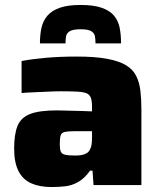

<svg xmlns="http://www.w3.org/2000/svg" viewBox="-20 -746 647 774"><path d="M188 8Q140 8 106 -7Q72 -22 54.5 -56.5Q37 -91 37 -147Q37 -204 50.5 -238Q64 -272 101.5 -286.5Q139 -301 209 -301Q217 -301 233.5 -300.5Q250 -300 271 -299.5Q292 -299 312.5 -298.5Q333 -298 351 -297V-314Q351 -338 346.5 -351Q342 -364 330 -369.5Q318 -375 293 -376.5Q268 -378 226 -378Q202 -378 173.5 -376.5Q145 -375 117 -374Q89 -373 67 -371V-500Q109 -508 165.5 -513Q222 -518 289 -518Q363 -518 411.5 -509Q460 -500 488 -483Q516 -466 529 -440Q542 -414 546 -380Q550 -346 550 -304V0H357L353 -58H343Q321 -27 295.5 -12.5Q270 2 243 5Q216 8 188 8ZM283 -119Q300 -119 311.5 -121.5Q323 -124 331 -129.5Q339 -135 343 -144Q348 -153 349.5 -165.5Q351 -178 351 -194V-217H278Q253 -217 240.5 -214Q228 -211 224.5 -200Q221 -189 221 -165Q221 -146 224.5 -136Q228 -126 241.5 -122.5Q255 -119 283 -119ZM305 -726Q358 -726 390.5 -714.5Q423 -703 440 -682.5Q457 -662 462.5 -633.5Q468 -605 468 -571H365Q365 -588 362.5 -600.5Q360 -613 347.5 -620.5Q335 -628 305 -628Q275 -628 262 -620.5Q249 -613 246.5 -600.5Q244 -588 244 -571H141Q141 -605 147 -633Q153 -661 170.5 -682Q188 -703 220.5 -714.5Q253 -726 305 -726Z"/></svg>

Font: Saira SemiExpanded ExtraBold
Style: Regular
Weight: 800
Width: 6
Designer: Hector Gatti with collaboration of the Omnibus-Type team
Foundry: Omnibus-Type
Version: Version 1.101